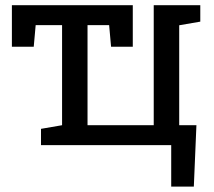

<svg xmlns="http://www.w3.org/2000/svg" viewBox="-20 -548 809 725"><path d="M626.5 156.7V0H134.8V-61.5L214.4 -75.2V-453.1H114.7L107.4 -371.6H24.9V-528.3H481.4V-371.6H399.4L392.1 -453.1H310.5V-75.2H560.5V-528.3H736.3V-466.3L656.7 -452.6V-75.2H721.7L711.9 156.7Z"/></svg>

Font: Roboto Slab LO
Style: Regular
Weight: 400
Designer: Google
Version: Version 2.000